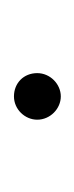

<svg xmlns="http://www.w3.org/2000/svg" viewBox="66 -176 109 282"><g transform="rotate(90 121.0 -34.5)"><path d="M86.9 -34.2C86.9 -14.2 101.6 0 121.1 0C140.1 0 155.3 -16.1 155.3 -34.2C155.3 -53.2 139.2 -68.8 121.1 -68.8C103 -68.8 86.9 -53.2 86.9 -34.2Z"/></g></svg>

Font: Vazirmatn Thin
Style: Regular
Weight: 100
Designer: Saber Rastikerdar
Foundry: Saber Rastikerdar
Version: Version 33.003